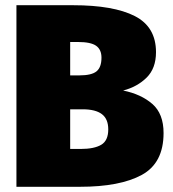

<svg xmlns="http://www.w3.org/2000/svg" viewBox="-20 -716 662 736"><path d="M607 -206Q607 -91 523.5 -45.5Q440 0 287 0H43V-696H260Q415 -696 496.5 -654.5Q578 -613 578 -516Q578 -454 542 -418.5Q506 -383 452 -369Q521 -355 564 -317.5Q607 -280 607 -206ZM249 -555V-427H284Q331 -427 350 -442.5Q369 -458 369 -495Q369 -526 348.5 -540.5Q328 -555 279 -555ZM395 -220Q395 -260 370.5 -278.5Q346 -297 297 -297H249V-145H289Q341 -145 368 -161Q395 -177 395 -220Z"/></svg>

Font: Fira Sans Black
Style: Regular
Weight: 900
Designer: Carrois Corporate & Edenspiekermann AG
Foundry: Carrois Corporate GbR & Edenspiekermann AG
Version: Version 4.203